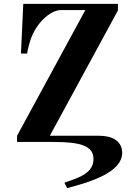

<svg xmlns="http://www.w3.org/2000/svg" viewBox="-20 -732 660 990"><path d="M68 0H256C384 0 462 16 462 87C462 158 396 182 312 210L326 238C441 208 610 158 610 56C610 -6 556 -32 493 -32H237L588 -678V-712H100L88 -456H120C120 -457 126 -499 143 -542C176 -623 244 -680 294 -680H420L68 -32Z"/></svg>

Font: Old Standard
Style: Bold
Weight: 700
Designer: Alexey Kryukov <alexios@thessalonica.org.ru>
Version: Version 2.0.2